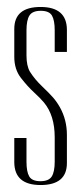

<svg xmlns="http://www.w3.org/2000/svg" viewBox="-20 -526 232 551"><path d="M21 -443Q21 -506 96.5 -506Q172 -506 172 -440V-377H137V-439Q137 -468 129 -481.5Q121 -495 97 -495Q73 -495 64.5 -481.5Q56 -468 56 -439V-367Q56 -337 66 -320Q80 -298 100.5 -278.5Q121 -259 132 -246.5Q143 -234 152 -218Q172 -182 172 -139V-58Q172 5 96.5 5Q21 5 21 -61V-130H56V-62Q56 -33 64 -19.5Q72 -6 96 -6Q120 -6 128.5 -19.5Q137 -33 137 -62V-132Q137 -195 106 -232Q96 -244 77.5 -261Q59 -278 40 -302.5Q21 -327 21 -363Z"/></svg>

Font: Dorsa
Style: Regular
Weight: 400
Version: Version 1.002